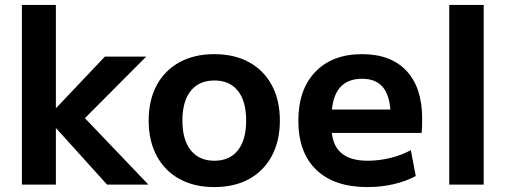

<svg xmlns="http://www.w3.org/2000/svg" viewBox="-20 -750 2062 780"><path d="M69 0V-730H207V-312H209L406 -520H574L325 -270L583 0H415L209 -228H207V0Z M850 10Q769 10 709 -23Q649 -56 616.5 -117Q584 -178 584 -260Q584 -343 616.5 -403.5Q649 -464 709 -497Q769 -530 850 -530Q933 -530 992.5 -497Q1052 -464 1084.5 -403.5Q1117 -343 1117 -260Q1117 -178 1084.5 -117Q1052 -56 992.5 -23Q933 10 850 10ZM851 -97Q913 -97 946.5 -139.5Q980 -182 980 -260Q980 -339 946.5 -381Q913 -423 851 -423Q789 -423 755 -381Q721 -339 721 -260Q721 -182 755 -139.5Q789 -97 851 -97Z M1473 10Q1338 10 1265 -60Q1192 -130 1192 -260Q1192 -386 1261 -458Q1330 -530 1451 -530Q1568 -530 1631.5 -462Q1695 -394 1695 -269Q1695 -255 1694.5 -237Q1694 -219 1693 -210H1269V-305H1586L1567 -276Q1567 -354 1538.5 -392Q1510 -430 1451 -430Q1389 -430 1358 -390.5Q1327 -351 1327 -273V-233Q1327 -165 1363.5 -131Q1400 -97 1474 -97Q1520 -97 1566.5 -108.5Q1613 -120 1649 -140L1669 -35Q1631 -14 1580 -2Q1529 10 1473 10Z M1805 0V-730H1945V0Z"/></svg>

Font: M PLUS 2
Style: Bold
Weight: 700
Designer: Coji Morishita
Foundry: UNDERFOREST DESIGN
Version: Version 1.001